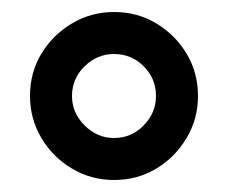

<svg xmlns="http://www.w3.org/2000/svg" viewBox="-20 -750 380 320"><path d="M170 -450Q132 -450 100 -469Q68 -488 49 -520Q30 -552 30 -590Q30 -629 49 -660.5Q68 -692 100 -711Q132 -730 170 -730Q209 -730 240.5 -711Q272 -692 291 -660.5Q310 -629 310 -590Q310 -552 291 -520Q272 -488 240.5 -469Q209 -450 170 -450ZM170 -520Q199 -520 219.5 -541Q240 -562 240 -590Q240 -619 219.5 -639.5Q199 -660 170 -660Q142 -660 121 -639.5Q100 -619 100 -590Q100 -562 121 -541Q142 -520 170 -520Z"/></svg>

Font: Rowdies
Style: Regular
Weight: 400
Designer: Jaikishan Patel
Version: Version 1.000; ttfautohint (v1.8.3)